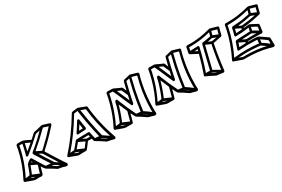

<svg xmlns="http://www.w3.org/2000/svg" viewBox="92 -1883 4481 3055"><g transform="rotate(-30 2333.0 -355.5)"><path d="M324.7 -89.8 346.7 -166Q347.7 -169.9 352.5 -181.6Q358.4 -195.8 362.8 -215.3L364.3 -223.1Q364.3 -236.8 294.4 -265.1L262.2 -279.8Q236.8 -209 206.5 -139.6Q266.1 -115.7 324.7 -89.8ZM677.7 -91.8 596.7 -220.7 531.7 -325.7Q525.4 -335.9 519 -342.8Q509.3 -352.5 478.5 -366.2L462.9 -373.5Q524.9 -271 615.7 -133.3Q647 -113.3 677.7 -91.8ZM536.1 -386.7Q540.5 -386.7 546.9 -391.8Q553.2 -397 560.8 -405.3Q568.4 -413.6 574.7 -418.5Q705.1 -539.1 823.2 -671.4Q794.4 -680.7 764.6 -689.5Q761.7 -690.4 756.1 -692.9Q750.5 -695.3 744.1 -697.3Q737.8 -699.2 733.9 -699.2Q730 -699.2 721.2 -690.4L718.3 -687.5Q585.4 -553.7 441.9 -433.1Q487.8 -410.6 533.2 -387.2Q534.2 -386.7 536.1 -386.7ZM328.1 -494.1Q387.2 -541 443.8 -590.3Q400.9 -608.9 359.4 -629.9Q344.7 -555.7 328.1 -494.1ZM238.3 -80.1 222.2 -86.9Q191.9 -104.5 151.4 -104.5Q151.9 -104.5 154.1 -103.8Q156.2 -103 158.7 -102.1Q161.1 -101.1 162.1 -100.6L163.6 -100.1H162.6L165.5 -99.1Q201.7 -81.1 238.3 -80.1ZM318.4 -302.2 304.2 -324.7 291 -314.9ZM92.3 -138.2 143.1 -143.6Q157.7 -143.6 163.6 -145.5Q173.8 -149.4 197.3 -214.8L224.6 -288.6Q228.5 -308.6 242.2 -323.2Q254.9 -335.9 272 -348.1Q304.7 -372.6 317.4 -372.6Q334.5 -372.6 348.1 -339.8Q362.3 -312.5 420.9 -221.7Q439 -194.8 443.8 -185.1Q460.9 -150.9 477.5 -148.9Q516.6 -147 555.2 -143.1Q476.1 -263.7 428.2 -344.7Q413.6 -367.7 408.7 -374.5Q392.1 -395.5 385.3 -419.4V-421.9Q385.3 -440.4 424.3 -466.8L438 -477.1Q547.9 -568.8 665 -686Q625 -676.3 609.9 -674.3Q588.4 -671.9 578.6 -663.1Q465.8 -558.1 350.1 -464.8Q344.7 -460.4 338.4 -454.1Q306.2 -423.8 285.6 -423.8Q273.9 -427.2 273.9 -439Q274.4 -449.2 284.2 -479.5Q306.6 -560.1 321.3 -640.6H264.2Q219.7 -387.7 92.3 -138.2ZM669.9 -43.5Q638.2 -65.4 606.4 -86.4Q589.8 -97.2 573.7 -99.6Q570.8 -99.6 567.4 -100.6Q559.6 -102.1 554.2 -102.5L549.8 -102.1L602.1 -68.4Q617.2 -54.7 636.7 -49.8Q637.7 -49.3 638.4 -49.3Q639.2 -49.3 639.2 -48.8ZM758.3 21Q739.7 21 718.3 12.2Q702.6 4.9 658.2 -2.9Q651.4 -3.9 645 -5.1Q638.7 -6.3 631.8 -6.8Q615.7 -7.8 604 -14.2Q529.8 -64.5 480.5 -90.3Q455.6 -101.6 437 -119.1Q418.5 -139.6 403.8 -165L392.1 -183.1L364.3 -84.5Q357.4 -40.5 328.1 -38.6L318.4 -38.1L286.6 -40.5Q271 -40.5 254.9 -39.1Q242.2 -38.1 230 -38.1Q190.9 -38.1 155.8 -55.7Q121.1 -70.8 63.5 -89.4Q39.6 -95.2 39.6 -110.8Q39.6 -119.1 47.9 -134.3Q164.1 -356.4 213.4 -588.4Q218.8 -613.8 223.6 -645.5Q225.6 -655.8 228.5 -664.1Q234.9 -683.1 272.5 -683.1Q282.7 -683.1 293.2 -682.1Q303.7 -681.2 312 -681.2L322.3 -681.6Q354.5 -681.6 381.3 -668.5Q397.9 -659.7 415.5 -651.9Q437.5 -642.1 458.5 -631.3Q459 -630.4 460.9 -629.9Q470.2 -623.5 476.6 -623.5L481 -624Q487.8 -626.5 512.7 -651.9Q549.3 -685.5 554.2 -690.4Q567.9 -705.1 578.1 -707Q647 -719.7 689 -731.9Q715.8 -741.2 734.4 -741.2Q744.6 -741.2 754.4 -738.3Q778.8 -730 816.4 -718.8Q832.5 -713.4 837.4 -712.4Q850.1 -709.5 863.5 -703.4Q877 -697.3 877 -686.5Q877 -669.9 837.9 -632.3Q692.4 -472.7 573.2 -368.7Q567.4 -362.8 566.4 -358.4Q566.4 -354.5 571.8 -346.2Q660.6 -200.2 752.9 -58.6Q757.3 -50.8 766.6 -40Q785.2 -21.5 785.2 -4.4Q785.2 8.8 775.4 15.6Q768.1 21 758.3 21Z M1205.1 -368.2 1275.4 -371.6 1262.2 -457Q1225.1 -397.9 1205.1 -368.2ZM1165 -325.7Q1153.8 -325.7 1148.9 -334.5Q1147 -338.4 1147 -342.3Q1147 -344.2 1147.5 -345.7Q1148.4 -350.1 1151.4 -354.5Q1202.6 -429.7 1257.3 -521Q1265.6 -534.2 1279.8 -534.2Q1293 -533.7 1295.9 -521.5Q1308.6 -436.5 1320.8 -359.9V-357.4Q1320.8 -355 1320.3 -352.5Q1319.3 -347.2 1314.9 -341.8Q1307.1 -333.5 1296.9 -332.5Q1225.6 -329.1 1165 -325.7ZM1018.1 -72.8 1047.4 -74.2 983.4 -100.1 951.7 -97.7ZM1142.6 -80.1Q1177.7 -124 1209.5 -169.4Q1142.1 -202.6 1100.1 -222.2Q1066.4 -179.2 1023.9 -130.9Q1083.5 -106.4 1142.6 -80.1ZM1307.6 -198.7 1300.3 -233.9Q1208.5 -232.4 1182.6 -231.4Q1210 -218.8 1247.6 -199.7ZM906.7 -133.3Q941.4 -137.2 983.4 -140.1Q1033.2 -195.8 1081.1 -257.8Q1088.4 -267.1 1100.1 -268.1Q1202.1 -273.4 1321.8 -274.4Q1334.5 -274.4 1338.4 -261.7Q1350.6 -198.2 1366.2 -140.1Q1405.3 -137.2 1439 -133.8Q1374.5 -402.8 1340.8 -652.8Q1308.6 -648.4 1274.4 -644.5Q1103 -357.4 906.7 -133.3ZM1540.5 -33.2 1501.5 -60.5 1457 -89.8 1441.9 -91.8Q1476.1 -69.8 1524.9 -36.6ZM1591.3 -51.8Q1499 -334 1471.7 -609.9L1385.7 -642.1Q1400.9 -540.5 1413.6 -466.3Q1433.1 -355.5 1465.3 -208.5Q1474.6 -166 1486.3 -124Q1542.5 -87.9 1591.3 -51.8ZM1630.9 30.3 1626 29.8Q1568.4 14.2 1505.9 2.9Q1502 2 1499.5 0Q1417 -57.1 1335.9 -103Q1335.4 -103.5 1334.2 -104Q1333 -104.5 1330.8 -107.4Q1328.6 -110.4 1316.9 -157.7Q1287.1 -158.7 1247.1 -158.7Q1204.6 -98.1 1163.1 -47.4Q1153.8 -34.7 1141.1 -34.7L1106 -35.2Q1063 -35.2 1007.3 -32.2Q1002.9 -32.2 999.5 -33.2Q924.8 -61.5 848.6 -88.4Q844.2 -91.3 840.8 -95.7Q840.3 -96.7 839.8 -96.7Q838.9 -99.6 838.9 -103.5Q838.9 -106 839.4 -108.9Q840.3 -109.4 842 -113Q843.8 -116.7 844.2 -117.4Q844.7 -118.2 845.2 -119.1Q1061.5 -358.9 1246.6 -670.9Q1253.9 -682.1 1266.6 -683.6Q1321.8 -689.5 1360.4 -695.8L1368.2 -695.3Q1368.7 -694.3 1502.4 -644.5Q1510.7 -641.1 1512.2 -631.3Q1541.5 -322.3 1654.8 0L1655.3 0.5L1654.8 1Q1654.8 2 1655.3 2.4Q1655.3 5.9 1654.3 11.7Q1652.8 18.6 1646.5 23.9Q1642.1 30.3 1630.9 30.3Z M2364.7 -42Q2364.3 -62.5 2364.3 -83Q2364.3 -303.7 2412.1 -527.3Q2425.8 -592.8 2444.3 -658.2Q2444.8 -660.2 2444.8 -661.6Q2444.8 -668 2438.5 -668.9L2354 -692.9Q2327.6 -591.8 2305.7 -490.2Q2267.6 -309.6 2244.6 -128.9Q2306.6 -87.9 2364.7 -42ZM2292.5 -41Q2253.4 -70.3 2211.9 -97.2L2207.5 -97.7Q2245.6 -73.2 2259.3 -61.5Q2274.4 -46.9 2292.5 -41ZM1982.4 -89.8Q1995.1 -136.2 2007.1 -181.9Q2019 -227.5 2021.5 -234.9L2024.4 -245.1Q2025.9 -251.5 2025.9 -255.9Q2025.9 -260.7 2024.4 -264.2Q1991.2 -338.9 1960 -414.6Q1932.1 -313.5 1893.6 -213.9L1863.8 -141.1Q1939 -110.4 1982.4 -89.8ZM1896 -80.6Q1863.8 -94.7 1831.1 -107.4L1830.1 -106.9H1827.6L1830.6 -107.4L1810.1 -106L1831.1 -97.7Q1861.3 -82 1896 -80.6ZM2143.1 -385.3 2161.6 -470.7 2111.8 -584.5Q2077.1 -599.6 2042.5 -615.7Q2067.4 -560.1 2143.1 -385.3ZM1750 -139.2Q1783.7 -143.6 1817.4 -146.5Q1828.1 -147.9 1834 -167L1836.4 -174.8Q1859.4 -227.1 1886.7 -307.6Q1916.5 -394 1924.3 -432.6L1927.7 -452.6Q1931.6 -471.7 1939.9 -487.8Q1948.7 -500 1962.9 -500Q1972.7 -500 1977.1 -491.2L1977.5 -490.7L1983.9 -474.6L1983.4 -475.1Q2053.7 -297.4 2128.4 -147.5Q2169.9 -144.5 2205.6 -139.6Q2228.5 -316.9 2266.1 -494.6Q2287.1 -592.8 2312.5 -690.9Q2282.2 -683.1 2252 -676.3Q2212.4 -521.5 2188.5 -409.7Q2175.8 -348.6 2174.8 -341.8Q2173.8 -335 2172.4 -327.6Q2171.4 -324.2 2169.7 -316.9Q2168 -309.6 2160.6 -302.7Q2151.9 -295.9 2145.5 -295.9Q2137.7 -295.9 2131.3 -304.7Q2126.5 -311.5 2098.1 -377.9Q1992.7 -624.5 1982.9 -638.7Q1980.5 -641.6 1972.2 -641.6H1917.5Q1913.1 -615.7 1907.7 -589.4Q1858.9 -360.8 1750 -139.2ZM2378.4 24.9Q2362.8 24.9 2333 13.7Q2322.3 8.8 2301.3 4.9Q2274.9 1.5 2255.4 -10.3Q2181.6 -64 2111.3 -103.5Q2100.1 -110.4 2094.7 -119.1Q2084 -133.8 2053.2 -201.7Q2015.6 -62.5 2011.7 -53.7Q2005.9 -41 1989.7 -39.6L1956.1 -40Q1937 -41 1917.5 -41Q1909.7 -41 1901.9 -40.3Q1894 -39.6 1886.2 -39.6Q1865.2 -39.6 1845.7 -45.9Q1782.7 -70.8 1717.8 -91.8Q1708 -94.7 1701.2 -99.6Q1696.3 -103 1696.3 -109.9Q1696.3 -113.3 1697.3 -116.7Q1706.5 -143.6 1721.7 -169.9Q1730.5 -186 1737.8 -201.7Q1821.8 -385.3 1864.3 -577.1L1875.5 -630.9Q1877.4 -650.4 1878.9 -657.7Q1884.3 -682.1 1910.2 -683.6L1920.4 -684.1Q1926.8 -684.1 1956.1 -681.6Q1962.9 -681.6 1969.2 -682.1Q1975.6 -682.6 1981.4 -682.6Q2002.4 -682.6 2021.5 -674.8Q2091.8 -639.2 2122.1 -628.4Q2135.7 -624.5 2145 -616.7Q2153.8 -606.4 2157.7 -591.3Q2164.1 -574.7 2178.2 -543Q2196.3 -618.2 2215.8 -693.4Q2223.1 -714.8 2263.2 -718.8Q2285.2 -723.1 2307.1 -729.5Q2337.4 -738.8 2344.7 -738.8Q2352.5 -738.8 2361.8 -735.4Q2417 -720.7 2474.1 -702.1Q2489.7 -696.8 2490.2 -685.1Q2490.2 -678.7 2488.8 -671.4Q2487.8 -665.5 2485.4 -658.7Q2469.7 -609.9 2451.7 -523.9Q2405.8 -307.6 2405.8 -82.5V-68.4Q2406.7 -28.8 2407.7 -19.5Q2408.7 -14.2 2408.7 -8.8Q2408.7 -1 2406.7 6.8Q2400.4 24.9 2378.4 24.9Z M3131.8 -42Q3131.3 -62.5 3131.3 -83Q3131.3 -303.7 3179.2 -527.3Q3192.9 -592.8 3211.4 -658.2Q3211.9 -660.2 3211.9 -661.6Q3211.9 -668 3205.6 -668.9L3121.1 -692.9Q3094.7 -591.8 3072.8 -490.2Q3034.7 -309.6 3011.7 -128.9Q3073.7 -87.9 3131.8 -42ZM3059.6 -41Q3020.5 -70.3 2979 -97.2L2974.6 -97.7Q3012.7 -73.2 3026.4 -61.5Q3041.5 -46.9 3059.6 -41ZM2749.5 -89.8Q2762.2 -136.2 2774.2 -181.9Q2786.1 -227.5 2788.6 -234.9L2791.5 -245.1Q2793 -251.5 2793 -255.9Q2793 -260.7 2791.5 -264.2Q2758.3 -338.9 2727.1 -414.6Q2699.2 -313.5 2660.6 -213.9L2630.9 -141.1Q2706.1 -110.4 2749.5 -89.8ZM2663.1 -80.6Q2630.9 -94.7 2598.1 -107.4L2597.2 -106.9H2594.7L2597.7 -107.4L2577.1 -106L2598.1 -97.7Q2628.4 -82 2663.1 -80.6ZM2910.2 -385.3 2928.7 -470.7 2878.9 -584.5Q2844.2 -599.6 2809.6 -615.7Q2834.5 -560.1 2910.2 -385.3ZM2517.1 -139.2Q2550.8 -143.6 2584.5 -146.5Q2595.2 -147.9 2601.1 -167L2603.5 -174.8Q2626.5 -227.1 2653.8 -307.6Q2683.6 -394 2691.4 -432.6L2694.8 -452.6Q2698.7 -471.7 2707 -487.8Q2715.8 -500 2730 -500Q2739.7 -500 2744.1 -491.2L2744.6 -490.7L2751 -474.6L2750.5 -475.1Q2820.8 -297.4 2895.5 -147.5Q2937 -144.5 2972.7 -139.6Q2995.6 -316.9 3033.2 -494.6Q3054.2 -592.8 3079.6 -690.9Q3049.3 -683.1 3019 -676.3Q2979.5 -521.5 2955.6 -409.7Q2942.9 -348.6 2941.9 -341.8Q2940.9 -335 2939.5 -327.6Q2938.5 -324.2 2936.8 -316.9Q2935.1 -309.6 2927.7 -302.7Q2918.9 -295.9 2912.6 -295.9Q2904.8 -295.9 2898.4 -304.7Q2893.6 -311.5 2865.2 -377.9Q2759.8 -624.5 2750 -638.7Q2747.6 -641.6 2739.3 -641.6H2684.6Q2680.2 -615.7 2674.8 -589.4Q2626 -360.8 2517.1 -139.2ZM3145.5 24.9Q3129.9 24.9 3100.1 13.7Q3089.4 8.8 3068.4 4.9Q3042 1.5 3022.5 -10.3Q2948.7 -64 2878.4 -103.5Q2867.2 -110.4 2861.8 -119.1Q2851.1 -133.8 2820.3 -201.7Q2782.7 -62.5 2778.8 -53.7Q2772.9 -41 2756.8 -39.6L2723.1 -40Q2704.1 -41 2684.6 -41Q2676.8 -41 2668.9 -40.3Q2661.1 -39.6 2653.3 -39.6Q2632.3 -39.6 2612.8 -45.9Q2549.8 -70.8 2484.9 -91.8Q2475.1 -94.7 2468.3 -99.6Q2463.4 -103 2463.4 -109.9Q2463.4 -113.3 2464.4 -116.7Q2473.6 -143.6 2488.8 -169.9Q2497.6 -186 2504.9 -201.7Q2588.9 -385.3 2631.3 -577.1L2642.6 -630.9Q2644.5 -650.4 2646 -657.7Q2651.4 -682.1 2677.2 -683.6L2687.5 -684.1Q2693.8 -684.1 2723.1 -681.6Q2730 -681.6 2736.3 -682.1Q2742.7 -682.6 2748.5 -682.6Q2769.5 -682.6 2788.6 -674.8Q2858.9 -639.2 2889.2 -628.4Q2902.8 -624.5 2912.1 -616.7Q2920.9 -606.4 2924.8 -591.3Q2931.2 -574.7 2945.3 -543Q2963.4 -618.2 2982.9 -693.4Q2990.2 -714.8 3030.3 -718.8Q3052.2 -723.1 3074.2 -729.5Q3104.5 -738.8 3111.8 -738.8Q3119.6 -738.8 3128.9 -735.4Q3184.1 -720.7 3241.2 -702.1Q3256.8 -696.8 3257.3 -685.1Q3257.3 -678.7 3255.9 -671.4Q3254.9 -665.5 3252.4 -658.7Q3236.8 -609.9 3218.8 -523.9Q3172.9 -307.6 3172.9 -82.5V-68.4Q3173.8 -28.8 3174.8 -19.5Q3175.8 -14.2 3175.8 -8.8Q3175.8 -1 3173.8 6.8Q3167.5 24.9 3145.5 24.9Z M3480 -518.6 3487.3 -548.3Q3457.5 -545.9 3427.7 -544.9Q3453.6 -531.2 3480 -518.6ZM3894 -586.4Q3903.3 -626 3915.5 -665.5Q3868.7 -680.2 3821.3 -692.9L3815.9 -672.9Q3808.6 -647.9 3802.2 -623.5Q3849.1 -606 3894 -586.4ZM3748 -544.4 3763.2 -547.4Q3802.2 -553.7 3841.3 -561.5L3772.9 -588.4Q3730 -578.6 3687 -570.8Q3717.8 -558.1 3748 -544.4ZM3648.4 -76.7Q3669.9 -254.4 3706.1 -447.3L3713.9 -479.5Q3716.3 -491.2 3717.8 -500.5Q3718.8 -504.9 3718.8 -507.3Q3718.8 -509.8 3717.8 -510.3Q3684.6 -524.9 3651.4 -538.6L3625 -550.3Q3575.7 -343.8 3531.2 -167Q3528.3 -159.2 3527.3 -154.3V-150.9Q3527.3 -149.4 3527.6 -147Q3527.8 -144.5 3535.2 -141.1Q3585.9 -115.2 3646 -78.1ZM3565.9 -74.2 3548.8 -85Q3507.8 -112.3 3480.5 -113.3Q3517.6 -95.2 3553.7 -75.7ZM3480 -154.3Q3487.8 -154.3 3489.3 -160.2L3490.7 -168.5Q3541 -366.7 3587.4 -564.9Q3589.8 -577.6 3593.8 -585.4Q3600.6 -602.1 3631.8 -603Q3637.2 -603 3641.6 -603.5Q3707 -613.3 3762.2 -625.5Q3767.1 -641.1 3771 -657.7Q3774.9 -674.3 3780.3 -690.9Q3596.2 -642.6 3416 -642.6L3385.7 -643.1L3377.9 -604L3373.5 -584.5Q3433.6 -584.5 3493.7 -588.9L3504.9 -589.4Q3519.5 -589.4 3525.9 -585Q3531.2 -581.1 3531.2 -570.8Q3531.2 -564.9 3529.3 -556.6L3528.8 -554.7Q3479 -343.8 3412.1 -154.3Q3433.1 -154.8 3454.6 -154.8ZM3662.6 -20.5H3658.7Q3652.8 -20.5 3646.5 -21.5L3642.6 -22.5Q3593.8 -30.3 3559.1 -33.2Q3545.9 -33.2 3534.7 -36.1Q3525.4 -39.1 3502.4 -53.2Q3446.3 -83 3389.2 -107.4Q3371.6 -115.2 3367.7 -118.2Q3363.8 -121.6 3363.8 -128.9Q3363.8 -132.3 3364.7 -136.2Q3424.8 -302.2 3468.8 -475.6Q3457.5 -478.5 3447.3 -485.4Q3416 -501 3378.4 -521.5Q3372.1 -524.9 3364.7 -528.3Q3343.8 -536.6 3331.1 -550.8Q3328.6 -555.2 3328.6 -562.5Q3328.6 -569.8 3331.1 -580.6Q3333 -589.4 3335.4 -598.1Q3337.9 -606.9 3339.4 -613.8Q3340.8 -619.6 3341.8 -628.4Q3342.8 -640.6 3345.2 -652.8Q3346.2 -656.2 3348.6 -665.5Q3351.1 -674.8 3362.8 -681.6Q3370.6 -685.5 3379.9 -685.5Q3389.6 -685.5 3398.9 -684.6Q3406.2 -683.6 3434.6 -683.6Q3610.4 -683.6 3791.5 -733.9Q3805.2 -738.8 3813.5 -738.8Q3821.3 -738.8 3835 -733.9L3850.1 -729.5Q3878.4 -721.7 3906.7 -713.4Q3911.1 -711.9 3918 -710.4Q3934.1 -707.5 3948.7 -701.2Q3960 -695.8 3960 -684.6Q3960 -681.6 3959.5 -678.7Q3948.7 -640.6 3938.5 -602.5L3935.5 -586.4L3933.6 -574.2Q3930.7 -560.1 3923.8 -547.9Q3917 -538.6 3905.3 -535.2Q3893.6 -531.7 3882.3 -530.3L3871.1 -528.3Q3810.1 -514.2 3773.4 -509.3Q3761.7 -507.8 3760 -506.8Q3758.3 -505.9 3757.3 -501.5Q3728.5 -364.7 3701.7 -173.3Q3689 -82.5 3689 -69.3Q3689 -68.8 3689 -63.2Q3689 -57.6 3686.5 -46.4Q3684.1 -34.7 3677 -27.6Q3669.9 -20.5 3662.6 -20.5Z M4363.3 -334.5Q4354 -338.9 4341.8 -338.9Q4328.6 -338.4 4315.4 -336.9L4298.8 -335.4Q4236.8 -333 4174.3 -329.6Q4200.2 -317.4 4225.6 -304.7Q4241.7 -298.8 4261.7 -298.8Q4270.5 -298.8 4280.3 -299.6Q4290 -300.3 4298.8 -300.8H4340.8Q4382.8 -300.8 4424.3 -300.3Q4394.5 -317.4 4364.3 -334V-333.5ZM4538.1 -42.5Q4537.1 -43.9 4537.1 -53.2Q4537.1 -63 4538.1 -80.1L4539.1 -96.2V-99.1Q4539.1 -101.6 4538.6 -104.2Q4538.1 -106.9 4523.4 -118.7Q4476.1 -155.3 4425.3 -188L4419.4 -132.3Q4419.4 -123.5 4447.3 -108.9Q4472.7 -95.2 4538.1 -42.5ZM4466.8 -41.5Q4428.2 -70.3 4386.7 -96.7Q4381.8 -100.1 4367.2 -100.1Q4362.3 -100.1 4358.9 -100.6Q4324.2 -104.5 4316.4 -104.5Q4229 -112.3 4147.9 -112.3Q4067.4 -112.3 3985.4 -105.5Q4012.2 -95.7 4039.1 -85Q4056.2 -79.6 4075.2 -79.6Q4083 -79.6 4091.3 -80.3Q4099.6 -81.1 4108.4 -81.1Q4293.5 -81.1 4466.8 -41.5ZM3923.8 -139.2 3944.8 -141.6 3941.9 -141.1Q4050.8 -152.8 4157.2 -152.8Q4269.5 -152.8 4379.4 -139.6Q4382.8 -173.8 4386.7 -205.1L4364.3 -206.1Q4290.5 -210 4235.4 -210L4181.6 -209.5Q4109.9 -207.5 4086.4 -204.6Q4071.3 -202.6 4057.1 -202.6Q4049.8 -202.6 4043 -203.1Q4030.3 -205.6 4030.3 -215.8V-217.3L4031.2 -226.1Q4033.2 -233.4 4036.1 -240.7Q4057.1 -297.4 4060.8 -313.7Q4064.5 -330.1 4071.8 -346.4Q4079.1 -362.8 4095.2 -365.2Q4137.7 -369.6 4179.7 -370.6Q4202.6 -371.1 4329.6 -377Q4338.9 -377.9 4347.7 -377.9Q4348.6 -377.9 4351.1 -390.1Q4352.1 -394.5 4352.1 -397.9L4361.3 -439.9Q4227.1 -421.4 4116.7 -421.4Q4101.6 -421.4 4101.6 -433.1V-437Q4101.6 -443.8 4103 -450.7L4105 -457.5Q4113.3 -487.8 4121.6 -518.6Q4122.6 -524.4 4123.5 -532.2Q4124.5 -540 4126 -546.9Q4127.4 -554.2 4130.6 -564.5Q4133.8 -574.7 4145 -582Q4153.8 -586.9 4177.2 -586.9H4188.5Q4273.9 -591.3 4335.9 -600.1Q4392.1 -608.9 4463.4 -624Q4469.2 -626 4472.7 -640.1L4473.1 -643.1Q4477.5 -663.1 4486.3 -690.9Q4298.3 -641.6 4115.7 -641.6H4091.8Q4087.4 -617.2 4082 -592.3Q4033.2 -361.8 3923.8 -139.2ZM4257.3 -489.3Q4210.9 -510.3 4165 -533.7Q4157.2 -498 4147.5 -462.9Q4204.6 -465.8 4242.7 -468.8H4247.6Q4250.5 -468.8 4252.2 -469.7Q4253.9 -470.7 4255.4 -475.6L4258.3 -488.8Q4257.8 -486.8 4257.3 -486.3H4256.3Q4255.9 -486.8 4256.1 -487.5Q4256.3 -488.3 4256.3 -488.8ZM4289.1 -522.5Q4432.6 -536.1 4547.4 -561.5Q4513.7 -575.2 4478.5 -587.9Q4355 -559.1 4232.4 -549.3Q4240.7 -545.4 4249.5 -540Q4269 -527.3 4289.1 -522.5ZM4599.6 -586.4Q4608.9 -621.6 4621.1 -666Q4574.2 -680.2 4527.3 -692.9Q4519.5 -667 4512.7 -640.6L4510.3 -630.9Q4509.8 -628.9 4509.3 -626V-625.5Q4509.3 -623 4520 -618.7Q4555.2 -605.5 4599.6 -586.4ZM4203.1 -266.6Q4153.3 -291.5 4103 -315.4Q4097.7 -290.5 4085.9 -264.2L4078.6 -245.1Q4127.9 -248.5 4189 -250Q4196.8 -250 4198.7 -252Q4200.7 -253.9 4201.2 -257.8L4202.6 -264.2V-265.6ZM4485.8 -314.5Q4488.8 -340.3 4492.7 -366.2Q4494.1 -373 4494.1 -377Q4493.7 -382.3 4483.9 -387.7Q4475.6 -392.1 4467.8 -397Q4427.7 -418.5 4399.9 -431.6L4389.6 -384.3L4388.2 -379.4Q4387.7 -377 4387.7 -373.5Q4387.7 -370.1 4411.6 -358.4Q4449.7 -337.4 4485.8 -314.5ZM4554.2 23.9Q4533.2 23.9 4492.2 9.3Q4484.4 6.3 4480.5 5.9Q4297.9 -40.5 4100.6 -40.5L4055.2 -40Q4026.4 -40.5 4002.4 -52.7L3991.2 -57.1Q3963.4 -67.4 3935.3 -76.4Q3907.2 -85.4 3879.9 -96.2Q3870.6 -99.6 3870.6 -109.4Q3870.6 -111.8 3871.1 -114.7Q3872.6 -121.6 3876.5 -127.9Q3991.2 -355.5 4041 -589.4Q4047.9 -623.5 4053.7 -657.7Q4054.7 -662.6 4057.6 -668.9Q4063 -682.6 4084.5 -683.6Q4092.3 -683.6 4099.4 -682.9Q4106.4 -682.1 4124 -682.1Q4306.2 -682.1 4490.2 -731.9L4495.1 -733.4Q4510.3 -737.8 4520 -737.8Q4525.4 -737.8 4532 -735.8Q4538.6 -733.9 4546.9 -731.9Q4593.3 -719.2 4655.3 -700.2Q4666 -695.8 4666 -683.1Q4666 -680.7 4665.5 -678.2L4664.1 -670.9Q4661.6 -658.2 4656.2 -645.5Q4649.9 -626.5 4638.2 -577.1L4633.3 -555.7Q4627.9 -538.6 4606 -535.2Q4475.1 -503.4 4364.3 -490.7Q4334 -486.8 4304.7 -484.4Q4297.4 -483.4 4296.9 -481.7Q4296.4 -480 4294.9 -473.1Q4341.8 -477.1 4388.7 -482.4H4390.6Q4397.9 -482.4 4409.2 -476.1Q4412.1 -474.1 4415 -473.1Q4468.8 -447.3 4524.9 -415.5Q4537.6 -406.7 4537.6 -391.1V-388.7Q4537.1 -374.5 4534.2 -359.9L4532.2 -351.6Q4527.8 -330.6 4527.3 -316.9Q4527.3 -301.3 4523.9 -285.6Q4523.4 -283.7 4521.2 -273.9Q4519 -264.2 4502.9 -258.3Q4496.1 -256.8 4488.8 -256.8Q4482.9 -256.8 4477.3 -257.6Q4471.7 -258.3 4466.8 -258.3Q4415.5 -260.3 4357.4 -260.3Q4281.2 -260.3 4249.5 -259.3Q4242.2 -259.3 4241.7 -258.1Q4241.2 -256.8 4239.7 -250.5Q4393.6 -249.5 4419.9 -241.2Q4430.7 -237.8 4442.9 -229.5Q4492.2 -198.2 4535.2 -165.5Q4540 -162.1 4546.9 -158.2Q4558.6 -150.9 4569.3 -141.8Q4580.1 -132.8 4580.6 -122.1V-106.4Q4580.6 -82.5 4581.5 -59.1Q4582.5 -33.2 4582.5 -16.6Q4582.5 -5.9 4582 1Q4581.5 5.9 4581.1 8.3Q4578.6 20.5 4565.9 22.9Q4560.5 23.9 4554.2 23.9Z"/></g></svg>

Font: Third Street
Style: Regular
Weight: 400
Designer: GGBotNet
Foundry: GGBotNet
Version: 0.90